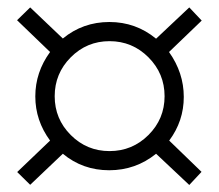

<svg xmlns="http://www.w3.org/2000/svg" viewBox="-20 -622 602 528"><path d="M117.7 -479 26.9 -566.4 63 -601.6 152.8 -516.1Q208 -561.5 280.8 -561.5Q353.5 -561.5 409.2 -515.6L500.5 -601.6L534.7 -565.4L444.8 -479Q485.4 -421.9 485.4 -355.5Q485.4 -289.1 445.3 -235.4L534.2 -149.4L500.5 -113.3L409.2 -199.2Q353 -153.8 280.3 -153.8Q207.5 -153.8 152.8 -199.2L63 -113.8L27.3 -148.9L117.7 -235.4Q77.1 -290.5 77.1 -356.9Q77.1 -423.3 117.7 -479ZM174.6 -464.4Q130.4 -419.9 130.4 -357.4Q130.4 -294.9 174.6 -250.7Q218.8 -206.5 281.2 -206.5Q343.8 -206.5 388.2 -250.7Q432.6 -294.9 432.6 -357.4Q432.6 -419.9 388.2 -464.4Q343.8 -508.8 281.2 -508.8Q218.8 -508.8 174.6 -464.4Z"/></svg>

Font: Oxygen-Regular
Style: Regular
Weight: 400
Designer: Vernon Adams
Foundry: Vernon Adams
Version: Version Release 0.2.3 webfont; ttfautohint (v0.93.3-1d66) -l